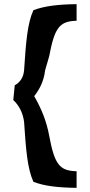

<svg xmlns="http://www.w3.org/2000/svg" viewBox="-20 -750 433 925"><path d="M197 -409V-410L217 -479C243 -616 266 -648 349 -650V-730C260 -729 194 -721 141 -701C112 -638 105 -547 96 -411C93 -376 76 -353 51 -339L44 -268C70 -244 90 -209 96 -163C105 -27 112 62 141 126C193 146 258 154 349 155V75C267 73 243 43 217 -96C204 -168 178 -228 148 -281L145 -287C170 -319 191 -358 197 -409Z"/></svg>

Font: Bluebird
Style: Li
Weight: 300
Designer: Jasper
Foundry: Cannot Into Space Fonts
Version: Version 0.98